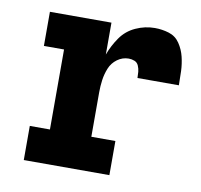

<svg xmlns="http://www.w3.org/2000/svg" viewBox="-66 -607 707 676"><g transform="rotate(10 288.0 -269.0)"><path d="M61 0H367V-122H281V-281Q281 -303 284 -325Q287 -347 295.5 -368Q304 -389 322.5 -402.5Q341 -416 363 -416Q374 -416 384 -412Q394 -408 398.5 -397.5Q403 -387 404 -376Q405 -365 405 -354H553Q553 -380 552 -405Q551 -430 545 -455Q539 -480 524.5 -501.5Q510 -523 485.5 -530.5Q461 -538 435 -538Q400 -538 367 -523Q334 -508 313.5 -478.5Q293 -449 281 -416V-530H61V-408H133V-122H61Z"/></g></svg>

Font: Iosevka Sparkle Heavy
Style: Regular
Weight: 900
Designer: Belleve Invis
Foundry: Belleve Invis
Version: Version 4.5.0; ttfautohint (v1.8.3)